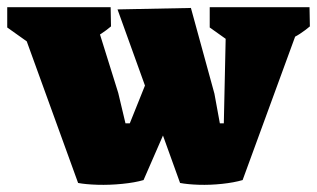

<svg xmlns="http://www.w3.org/2000/svg" viewBox="-51 -502 877 531"><path d="M165 4 0 -451 202 -482 276 -245 296 -161H308L363 -298L440 -273L421 -176L346 -4Q322 3 287 6.5Q252 10 219 9Q186 8 165 4ZM447 4 274 -476 477 -480 542 -243 557 -161H568L575 -482H795L620 -4Q596 3 563 6.5Q530 10 499 9Q468 8 447 4ZM152 -296 -31 -426V-482H201ZM197 -392 77 -482H255L256 -429Q243 -418 228.5 -408.5Q214 -399 197 -392ZM712 -296 529 -426V-482H761ZM747 -392 627 -482H805L806 -429Q793 -418 778.5 -408.5Q764 -399 747 -392Z"/></svg>

Font: Eczar ExtraBold
Style: Regular
Weight: 800
Designer: Vaibhav Singh
Foundry: Rosetta Type Foundry
Version: Version 2.000